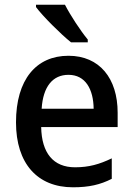

<svg xmlns="http://www.w3.org/2000/svg" viewBox="-20 -786 565 816"><path d="M256 -766H133V-756C161 -718 238 -641 282 -606H353V-618C323 -654 279 -721 256 -766ZM271 -549C134 -549 48 -448 48 -266C48 -91 139 10 290 10C358 10 406 -1 455 -26V-113C403 -88 358 -75 299 -75C207 -75 157 -135 155 -246H480V-307C480 -453 403 -549 271 -549ZM271 -468C343 -468 377 -407 378 -324H157C163 -418 204 -468 271 -468Z"/></svg>

Font: Noto Sans Bengali SemiCondensed Medium
Style: Regular
Weight: 500
Width: 4
Designer: Joana Ranito - Universal Thirst; Jelle Bosma - Monotype Design Team
Foundry: Universal Thirst ehf.
Version: Version 3.000